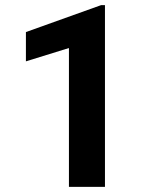

<svg xmlns="http://www.w3.org/2000/svg" viewBox="-20 -732 614 752"><path d="M391.1 -711.9H376L81.5 -606.4V-491.7L250 -543.9V0H391.1Z"/></svg>

Font: Roboto
Style: Bold
Weight: 700
Designer: Google
Version: Version 2.137; 2017